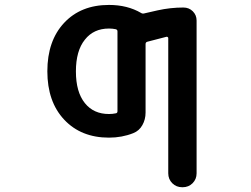

<svg xmlns="http://www.w3.org/2000/svg" viewBox="-20 -577 1040 794"><path d="M733.4 197.3Q709 197.3 692.4 180.7Q675.8 164.1 675.8 139.6V-419.9Q675.8 -421.9 673.3 -423.8Q670.9 -425.8 668 -424.8L588.9 -404.3Q582 -402.3 582 -394.5V-111.3Q582 -83 568.8 -59.6Q555.7 -36.1 531.2 -26.4Q484.4 -7.8 430.7 -7.8Q315.4 -7.8 245.6 -82Q175.8 -156.2 175.8 -282.2Q175.8 -408.2 245.1 -482.4Q314.5 -556.6 430.7 -556.6Q506.8 -556.6 563.5 -523.4Q569.3 -519.5 576.2 -521.5L631.8 -534.2Q684.6 -545.9 738.3 -545.9Q761.7 -545.9 777.3 -530.3Q793 -514.6 793 -492.2V139.6Q793 164.1 776.4 180.7Q759.8 197.3 735.4 197.3ZM430.7 -459Q367.2 -459 331.1 -413.1Q293.9 -367.2 293.9 -281.7Q293.9 -196.3 331.1 -150.4Q367.2 -105.5 430.7 -105.5Q445.3 -105.5 459 -108.4Q465.8 -109.4 465.8 -117.2V-447.3Q465.8 -454.1 459 -456.1Q445.3 -459 430.7 -459Z"/></svg>

Font: Rounded Mgen+ 2m medium
Style: Regular
Weight: 500
Designer: [Source Han Sans]
Ryoko NISHIZUKA  (kana & ideographs); Paul D. Hunt (Latin, Greek & Cyrillic); Wenlong ZHANG  (bopomofo
Version: Version 1.059.20150602